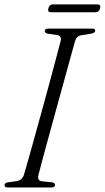

<svg xmlns="http://www.w3.org/2000/svg" viewBox="-20 -826 462 846"><path d="M150 -57.5Q143 -31 162.5 -27.5L210.5 -22.5Q222.5 -20 222.5 -11.5Q222.5 0 207 0H13.5Q0 0 0 -10Q0 -20 14 -22.5L53.5 -28Q78 -31.5 86 -57.5Q93.5 -83 106.2 -128Q119 -173 134.5 -229.2Q150 -285.5 166.8 -346Q183.5 -406.5 199 -464Q214.5 -521.5 227.2 -569.2Q240 -617 247.5 -646.5Q252 -667.5 232.5 -671.5L190.5 -677.5Q177 -680.5 177 -689Q177.5 -700 193.5 -700H387Q399.5 -700 399.5 -691Q399.5 -681.5 383.5 -678L337 -670.5Q317 -667 310.5 -644Q302 -614 288.8 -566.2Q275.5 -518.5 259.8 -460.8Q244 -403 227.2 -342.5Q210.5 -282 195.2 -226Q180 -170 168 -126Q156 -82 150 -57.5ZM193 -789Q197.5 -806.5 212.5 -806.5H410Q425.5 -806.5 421 -789Q416 -772 401 -772H204Q188.5 -772 193 -789Z"/></svg>

Font: Fraunces 144pt S050 Light
Style: Italic
Weight: 300
Italic angle: -16°
Version: Version 1.000; ttfautohint (v1.8.3)